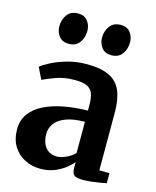

<svg xmlns="http://www.w3.org/2000/svg" viewBox="-120 -884 793 976"><g transform="rotate(15 276.5 -396.0)"><path d="M187 11Q142 11 104.2 -8Q66.5 -27 43.8 -63.8Q21 -100.5 21 -154Q21 -201.5 46.5 -236Q72 -270.5 116.8 -292.5Q161.5 -314.5 220 -325.5Q278.5 -336.5 344.5 -337.5V-365.5Q344.5 -403 336.2 -426Q328 -449 305.8 -459.8Q283.5 -470.5 241.5 -470.5Q184.5 -470.5 141.8 -454.5Q99 -438.5 75 -427L45 -488.5Q57.5 -499 91.2 -517Q125 -535 173.8 -549.5Q222.5 -564 279.5 -564Q354.5 -564 398 -542.5Q441.5 -521 460.2 -476.8Q479 -432.5 479 -364V-59L532.5 -58.5V-5.5Q521 -3 499.8 0.5Q478.5 4 454.5 6.8Q430.5 9.5 410.5 9.5Q376.5 9.5 364.2 -0.2Q352 -10 352 -40.5V-68.5Q340 -53 316.8 -34.5Q293.5 -16 260.8 -2.5Q228 11 187 11ZM252.5 -71Q273.5 -71 299.8 -83.2Q326 -95.5 344.5 -113.5V-278.5Q283.5 -278 245 -263.2Q206.5 -248.5 188.5 -223.8Q170.5 -199 170.5 -169Q170.5 -137 180.8 -115Q191 -93 209.5 -82Q228 -71 252.5 -71ZM160.5 -640Q127.5 -640 110.2 -662.5Q93 -685 93 -714.5Q93 -749.5 112.2 -775.5Q131.5 -801.5 169 -801.5H170Q203 -801.5 220 -779.2Q237 -757 237 -727.5Q237 -692 218.2 -666Q199.5 -640 161.5 -640ZM385 -640Q352 -640 334.8 -662.5Q317.5 -685 317.5 -714.5Q317.5 -749.5 336.8 -775.5Q356 -801.5 393.5 -801.5H394.5Q427.5 -801.5 444.5 -779.2Q461.5 -757 461.5 -727.5Q461.5 -692 442.5 -666Q423.5 -640 386 -640Z"/></g></svg>

Font: Merriweather 28pt
Style: Bold
Weight: 700
Version: Version 2.100